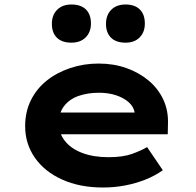

<svg xmlns="http://www.w3.org/2000/svg" viewBox="-20 -825 874 855"><path d="M439 10Q335 10 256.5 -25.5Q178 -61 135 -123Q92 -185 92 -263Q92 -327 117.5 -378.5Q143 -430 188 -466Q233 -502 293 -522Q353 -542 419 -542Q486 -542 542.5 -522Q599 -502 641.5 -466.5Q684 -431 707 -382Q730 -333 728 -274L727 -227H203L180 -324H597L580 -302V-322Q576 -349 554 -369Q532 -389 497.5 -400.5Q463 -412 421 -412Q371 -412 330.5 -398Q290 -384 266 -353.5Q242 -323 242 -275Q242 -232 269 -197.5Q296 -163 346 -144Q396 -125 463 -125Q528 -125 569 -140Q610 -155 635 -170L705 -67Q670 -42 627 -25Q584 -8 536.5 1Q489 10 439 10ZM539 -635Q497 -635 474.5 -657Q452 -679 452 -719Q452 -758 475.5 -781.5Q499 -805 539 -805Q580 -805 602.5 -783Q625 -761 625 -720Q625 -682 602 -658.5Q579 -635 539 -635ZM298 -635Q256 -635 233.5 -657Q211 -679 211 -719Q211 -758 234.5 -781.5Q258 -805 298 -805Q340 -805 362.5 -783Q385 -761 385 -720Q385 -682 361.5 -658.5Q338 -635 298 -635Z"/></svg>

Font: Lexend Peta
Style: Bold
Weight: 700
Designer: Bonnie Shaver-Troup, Thomas Jockin
Foundry: Lexend
Version: Version 1.007